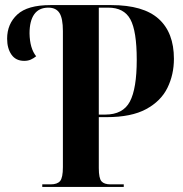

<svg xmlns="http://www.w3.org/2000/svg" viewBox="-20 -734 720 754"><path d="M146 0V-10H179Q205 -10 216 -23Q227 -36 227 -78V-612Q227 -662 213.5 -683Q200 -704 170 -704Q133 -704 114.5 -678Q96 -652 96 -603Q97 -544 122 -513Q112 -505 101 -500Q90 -495 75 -495Q42 -495 25 -519.5Q8 -544 8 -582Q8 -640 48 -677Q88 -714 178 -714H417Q543 -714 603 -660Q663 -606 663 -503Q663 -441 637.5 -389Q612 -337 554 -305.5Q496 -274 399 -274H368V-74Q368 -34 378.5 -22Q389 -10 414 -10H466V0ZM393 -284Q463 -284 490 -335Q517 -386 517 -499Q517 -612 492 -658Q467 -704 405 -704H368V-284Z"/></svg>

Font: Noto Serif Display Condensed
Style: Bold
Weight: 700
Width: 3
Designer: Monotype Design Team
Foundry: Monotype Imaging Inc.
Version: Version 2.009